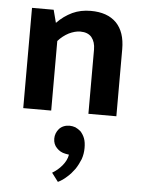

<svg xmlns="http://www.w3.org/2000/svg" viewBox="-56 -532 676 910"><g transform="rotate(5 281.5 -76.5)"><path d="M193 -331V0H60V-477H163L179 -416C201 -439 225 -456 252 -469C278 -481 307 -487 339 -487C392 -487 432 -473 461 -444C489 -415 503 -374 503 -319V0H370V-305C370 -330 364 -349 352 -364C340 -378 322 -385 298 -385C281 -385 263 -380 244 -371C225 -361 208 -348 193 -331ZM295 201 278 198C261 195 247 187 236 175C225 164 219 149 219 131C219 114 225 98 237 84C249 71 266 64 287 64C296 64 305 66 314 69C323 73 332 79 340 86C347 94 354 104 359 117C364 130 366 145 366 163C366 182 363 200 357 217C350 234 342 250 332 265C321 280 309 294 296 305C283 317 269 327 254 334L223 293C240 283 256 270 270 253C283 237 292 220 295 201Z"/></g></svg>

Font: Holmes&Hills Bold
Style: Bold
Weight: 500
Designer: Noopur Datye, Girish Dalvi, Yashodeep Gholap, Pallavi Karambelkar
Foundry: Ek Type
Version: ""